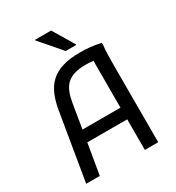

<svg xmlns="http://www.w3.org/2000/svg" viewBox="-217 -1066 1096 1196"><g transform="rotate(-30 331.0 -468.0)"><path d="M427 -780V-784L336 -936H220V-932L351 -780ZM570 -712C518 -724 470 -728 422 -728C222 -728 155 -640 128 -480L48 0H146L183 -220H470V0H566V-540C566 -580 566 -660 572 -700ZM197 -304 226 -480C245 -591 286 -644 418 -644C438 -644 456 -643 471 -640C470 -625 470 -609 470 -592V-304Z"/></g></svg>

Font: Kufam Arabic Latin Roman Normal
Style: Regular
Weight: 400
Designer: Wael Morcos & Artur Schmal
Version: Version 1.200;PS 001.200;hotconv 1.0.88;makeotf.lib2.5.64775